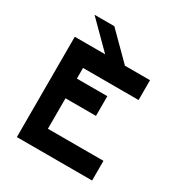

<svg xmlns="http://www.w3.org/2000/svg" viewBox="-192 -969 1040 1105"><g transform="rotate(30 328.5 -416.5)"><path d="M210.8 -130.8H580V0H80V-666.7H281.7L115 -833.3H246.7L413.3 -666.7H580V-535H210.8V-464.2H413.3V-333.3H210.8Z"/></g></svg>

Font: 0xA000-Squareish
Style: Squareish-Bold
Weight: 700
Version: Version 0.1